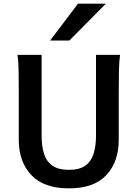

<svg xmlns="http://www.w3.org/2000/svg" viewBox="-20 -1011 759 1043"><path d="M501.5 -712.9H632.3Q627.4 -683.6 626.2 -629.9Q625 -576.2 625 -500.5V-251.5Q625 -132.3 557.9 -60.1Q490.7 12.2 355 12.2Q217.8 12.2 149.9 -60.1Q82 -132.3 82 -251.5V-500.5Q82 -572.8 81.1 -628.2Q80.1 -683.6 74.7 -712.9H206.1V-273.4Q206.1 -217.3 219.2 -175.5Q232.4 -133.8 264.9 -111.1Q297.4 -88.4 355 -88.4Q411.1 -88.4 443.1 -111.1Q475.1 -133.8 488.3 -175.5Q501.5 -217.3 501.5 -273.4ZM403.8 -991.2H555.2L356.9 -791H252.4Z"/></svg>

Font: Kanchenjunga
Style: Bold
Weight: 700
Designer: Becca Hirsbrunner Spalinger
Foundry: SIL International
Version: Version 2.001